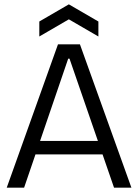

<svg xmlns="http://www.w3.org/2000/svg" viewBox="-20 -864 636 884"><path d="M11 0 247 -660H348L585 0H505L300 -594H294L91 0ZM114 -153V-215H489V-153ZM161 -696V-765L297 -844L433 -765V-696L297 -775Z"/></svg>

Font: Bricolage Grotesque 48pt Condensed ExtraBold Light
Style: Regular
Weight: 300
Version: Version 1.000;gftools[0.9.30]